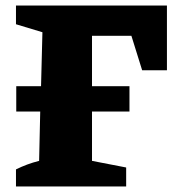

<svg xmlns="http://www.w3.org/2000/svg" viewBox="-20 -677 633 697"><path d="M38 0V-62Q78 -82 122 -93L126 -272H39V-364H129L134 -560L38 -589V-657H586V-422H496L457 -547H314V-364H450V-272H314V-93L438 -69V0Z"/></svg>

Font: Piazzolla SC ExtraBold
Style: Regular
Weight: 800
Designer: Juan Pablo del Peral
Foundry: Huerta Tipografica
Version: Version 1.330